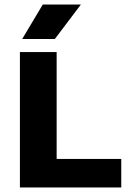

<svg xmlns="http://www.w3.org/2000/svg" viewBox="-20 -824 558 844"><path d="M67.5 0V-595H229V-125.5H513V0ZM77.5 -652.5 168 -804H335.5L221 -652.5Z"/></svg>

Font: Encode Sans SC Condensed Thin
Style: Bold
Weight: 700
Version: Version 3.002